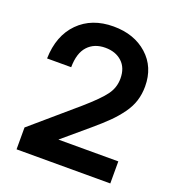

<svg xmlns="http://www.w3.org/2000/svg" viewBox="-127 -791 813 891"><g transform="rotate(20 280.0 -345.0)"><path d="M43 -444.8Q45.9 -558.6 111.1 -624.3Q176.3 -689.9 283.2 -689.9Q385.3 -689.9 450.2 -631.8Q515.1 -573.7 515.1 -478Q515.1 -439.9 504.6 -406.5Q494.1 -373 470.7 -340.8Q447.3 -308.6 418.7 -280.3Q390.1 -252 346.2 -214.8L221.2 -108.9H517.1V0H54.2V-107.9L272.9 -295.9Q342.3 -356.4 368.7 -392.6Q395 -428.7 395 -473.1Q395 -525.9 363.5 -554.9Q332 -584 280.8 -584Q226.6 -584 194.6 -549.3Q162.6 -514.6 162.1 -444.8Z"/></g></svg>

Font: TASA Orbiter Display SemiBold
Style: Regular
Weight: 600
Designer: Weizhong Zhang
Version: Version 1.000;Glyphs 3.1.2 (3151)